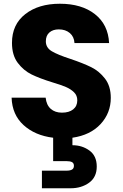

<svg xmlns="http://www.w3.org/2000/svg" viewBox="-20 -732 655 1026"><path d="M572 -209Q572 -128 517.5 -69Q463 -10 367 4V44Q419 44 458 72.5Q497 101 497 158Q497 215 456 244.5Q415 274 358 274H204V180H335Q355 180 365 174Q375 168 375 154Q375 140 365 134.5Q355 129 335 129H264V4Q167 -8 106 -63.5Q45 -119 42 -210H224Q228 -171 251 -150.5Q274 -130 311 -130Q349 -130 371 -147.5Q393 -165 393 -196Q393 -222 375.5 -239Q358 -256 332.5 -267Q307 -278 260 -292Q192 -313 149 -334Q106 -355 75 -396Q44 -437 44 -503Q44 -601 115 -656.5Q186 -712 300 -712Q416 -712 487 -656.5Q558 -601 563 -502H378Q376 -536 353 -555.5Q330 -575 294 -575Q263 -575 244 -558.5Q225 -542 225 -511Q225 -477 257 -458Q289 -439 357 -417Q425 -394 467.5 -373Q510 -352 541 -312Q572 -272 572 -209Z"/></svg>

Font: Fz Poppins
Style: Bold
Weight: 700
Designer: Ninad Kale (Devanagari), Jonny Pinhorn (Latin)
Foundry: Indian Type Foundry
Version: Vit hóa bi Vntype.Com & FontZin.Com